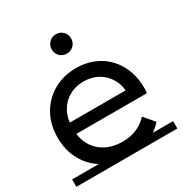

<svg xmlns="http://www.w3.org/2000/svg" viewBox="-176 -874 964 1014"><g transform="rotate(-30 306.0 -367.0)"><path d="M327 9Q242 9 177.5 -26Q113 -61 77.5 -123Q42 -185 42 -265Q42 -344 76.5 -405Q111 -466 171.5 -500.5Q232 -535 308 -535Q385 -535 444 -501Q503 -467 536.5 -405.5Q570 -344 570 -262Q570 -256 569.5 -248Q569 -240 568 -233H117V-302H518L479 -278Q480 -329 458 -369Q436 -409 397.5 -431.5Q359 -454 308 -454Q258 -454 219 -431.5Q180 -409 158 -368.5Q136 -328 136 -276V-260Q136 -205 160.5 -163Q185 -121 229 -98Q273 -75 330 -75Q377 -75 415.5 -91Q454 -107 483 -139L536 -77Q500 -35 446.5 -13Q393 9 327 9ZM-2 -36H614V9H-2ZM307 -625Q282 -625 265 -642Q248 -659 248 -684Q248 -709 265 -726Q282 -743 307 -743Q332 -743 349 -726Q366 -709 366 -684Q366 -659 349 -642Q332 -625 307 -625Z"/></g></svg>

Font: Montserrat Underline Thin Medium
Style: Regular
Weight: 500
Version: Version 9.000